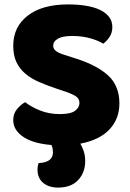

<svg xmlns="http://www.w3.org/2000/svg" viewBox="-20 -643 591 870"><path d="M344 8Q351 19 358.5 39.5Q366 60 366 87Q366 139 334 173Q302 207 243 207Q201 207 175.5 185.5Q150 164 150 126Q150 115 151.5 108.5Q153 102 155 96Q220 93 220 47Q220 41 218.5 31.5Q217 22 213 14Q175 11 143.5 2.5Q112 -6 89 -20.5Q66 -35 53 -54.5Q40 -74 40 -99Q40 -128 57 -148.5Q74 -169 94 -180Q122 -158 162.5 -142Q203 -126 251 -126Q300 -126 320 -141Q340 -156 340 -176Q340 -196 324 -206.5Q308 -217 279 -227L237 -241Q193 -256 157 -271.5Q121 -287 95 -309Q69 -331 54.5 -361.5Q40 -392 40 -436Q40 -521 105.5 -572Q171 -623 289 -623Q332 -623 369 -617Q406 -611 432.5 -598.5Q459 -586 474 -566.5Q489 -547 489 -521Q489 -495 477 -476.5Q465 -458 448 -445Q426 -459 389 -469.5Q352 -480 308 -480Q263 -480 242 -467.5Q221 -455 221 -436Q221 -421 234 -411.5Q247 -402 273 -394L326 -377Q420 -347 470.5 -300.5Q521 -254 521 -174Q521 -105 476.5 -57Q432 -9 344 8Z"/></svg>

Font: Baloo
Style: Regular
Weight: 400
Designer: Sarang Kulkarni and Ek Type
Foundry: Ek Type
Version: Version 1.100;PS 1.000;hotconv 1.0.88;makeotf.lib2.5.647800;